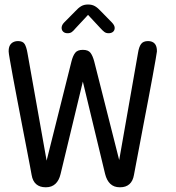

<svg xmlns="http://www.w3.org/2000/svg" viewBox="-20 -802 762 832"><path d="M177.5 9.5Q152.5 9.5 137 -3.8Q121.5 -17 117 -44Q115.5 -53 109.5 -84.8Q103.5 -116.5 94.5 -163Q85.5 -209.5 75.2 -262.8Q65 -316 54.8 -369.2Q44.5 -422.5 36.2 -467.8Q28 -513 22.8 -542.8Q17.5 -572.5 17.5 -579Q17 -601.5 28.2 -612.8Q39.5 -624 58 -624Q79 -624 86.8 -611.2Q94.5 -598.5 99 -572.5L182 -106L289.5 -535Q295.5 -559.5 305.5 -572.8Q315.5 -586 339 -586Q362.5 -586 372.2 -573Q382 -560 388.5 -535L496.5 -108.5L578 -572.5Q582 -598.5 591.2 -611.2Q600.5 -624 621.5 -624Q640.5 -624 650.5 -612.8Q660.5 -601.5 660 -579Q659.5 -574 654.5 -544.8Q649.5 -515.5 641.2 -470.5Q633 -425.5 622.8 -372Q612.5 -318.5 602.2 -264.5Q592 -210.5 583.2 -163.8Q574.5 -117 568.2 -85Q562 -53 560.5 -44Q556 -17.5 540.8 -4Q525.5 9.5 501 9.5H498.5Q474 9.5 458.2 -5.2Q442.5 -20 435.5 -48L339 -448.5L242.5 -48Q236 -20 220 -5.2Q204 9.5 179.5 9.5ZM465 -704.5Q477 -692 477 -681Q477 -670.5 469.8 -664.2Q462.5 -658 450.5 -658Q439.5 -658 432 -663.8Q424.5 -669.5 416 -679L361.5 -737.5L307 -679Q298.5 -668.5 291.2 -663.2Q284 -658 273 -658Q261 -658 254 -664.5Q247 -671 247 -681.5Q247 -686.5 249.5 -692.5Q252 -698.5 258 -704.5L305 -752Q319 -767.5 331.5 -775Q344 -782.5 361.5 -782.5Q379 -782.5 391.5 -775.2Q404 -768 418.5 -752Z"/></svg>

Font: Sono
Style: Regular
Weight: 400
Designer: Tyler Finck
Foundry: Tyler Finck
Version: Version 2.112